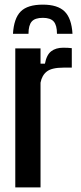

<svg xmlns="http://www.w3.org/2000/svg" viewBox="-20 -809 350 829"><path d="M46 0V-600H155V-534H174Q181 -572 201 -587.5Q221 -603 253 -603Q263 -603 273.5 -602.5Q284 -602 290 -601V-517H254Q204 -517 182.5 -500.5Q161 -484 155 -452V0ZM36 -663H103Q103 -700 117 -716Q131 -732 165 -732Q198 -732 212 -716Q226 -700 226 -663H293Q289 -730 259 -759.5Q229 -789 165 -789Q99 -789 69.5 -759.5Q40 -730 36 -663Z"/></svg>

Font: Big Shoulders Display
Style: Bold
Weight: 700
Designer: Patric King
Foundry: XO Type Co
Version: Version 1.000; ttfautohint (v1.8.2)